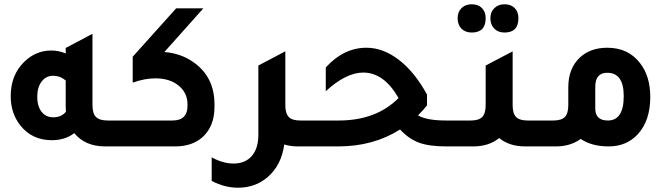

<svg xmlns="http://www.w3.org/2000/svg" viewBox="-20 -684 3133 897"><path d="M483 -121H573V0H471Q378 0 327 -62Q284 -29 222 -29Q130 -29 75 -98Q30 -155 30 -235Q30 -334 94 -396Q148 -448 219 -448Q256 -448 287 -434V-460L412 -526V-193Q412 -154 428.5 -137.5Q445 -121 483 -121ZM287 -308Q261 -330 228 -330Q195 -330 174.5 -303Q154 -276 154 -232Q154 -188 174 -162Q194 -136 229 -136Q267 -136 288 -162Q287 -170 287 -187Z M748 -441Q823 -435 880 -396Q982 -327 982 -197V-184Q982 -94 926 -43Q877 0 799 0H513V-121H786Q856 -121 856 -190V-196Q856 -250 814.5 -284Q773 -318 706 -318Q656 -318 600 -298V-419L803 -645H930Z M1383 -121H1473V0H1371Q1337 0 1308 -9Q1295 87 1231 143Q1173 193 1092 193Q1029 193 969 161V51Q1021 80 1071 80Q1126 80 1156.5 44.5Q1187 9 1187 -54V-378L1269 -421L1312 -444V-443L1313 -444V-193Q1313 -154 1329 -137.5Q1345 -121 1383 -121Z M2065 -121H2149V0H2064Q1985 0 1937.5 -17.5Q1890 -35 1849 -79Q1724 0 1561 0H1413V-121H1562Q1738 -121 1842 -226Q1774 -345 1677 -345Q1597 -345 1502 -258V-369Q1586 -461 1692 -461Q1770 -461 1844 -404Q1918 -347 1975 -242V-192Q1959 -171 1933 -145Q1973 -121 2065 -121Z M2184 -532Q2154 -532 2136 -550Q2118 -568 2118 -599Q2118 -628 2136 -646Q2154 -664 2184 -664Q2214 -664 2231.5 -646.5Q2249 -629 2249 -599Q2249 -532 2184 -532ZM2337 -532Q2307 -532 2289 -550.5Q2271 -569 2271 -599Q2271 -628 2289.5 -646Q2308 -664 2337 -664Q2367 -664 2384.5 -646.5Q2402 -629 2402 -599Q2402 -532 2337 -532ZM2445 -121H2535V0H2433Q2360 0 2312 -39Q2264 0 2191 0H2089V-121H2179Q2217 -121 2233 -137.5Q2249 -154 2249 -193V-378L2375 -444V-193Q2375 -154 2391 -137.5Q2407 -121 2445 -121Z M2635 -276Q2635 -366 2691 -417Q2740 -461 2817 -461Q2916 -461 2971 -388Q3018 -327 3018 -231Q3018 -120 2959 -56Q2906 0 2824 0Q2744 0 2693 -35Q2645 0 2577 0H2475V-121H2565Q2603 -121 2619 -137.5Q2635 -154 2635 -193ZM2761 -177Q2761 -121 2820 -121Q2894 -121 2894 -235Q2894 -344 2817 -344Q2761 -344 2761 -278Z"/></svg>

Font: Space Grotesk
Style: Bold
Weight: 700
Designer: Florian Karsten
Foundry: Florian Karsten
Version: Version 2.000